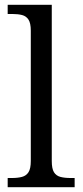

<svg xmlns="http://www.w3.org/2000/svg" viewBox="-20 -780 344 800"><path d="M12 0V-38.3H29.7Q54 -38.3 71.7 -43Q89.3 -47.7 98.8 -62.5Q108.3 -77.3 108.3 -109.3V-652.3Q108.3 -683.7 98.7 -698.3Q89 -713 72 -717.3Q55 -721.7 32.3 -721.7H12V-760H195.7V-109.3Q195.7 -77.3 204.8 -62.5Q214 -47.7 231.5 -43Q249 -38.3 274.3 -38.3H291V0Z"/></svg>

Font: Noto Serif Hentaigana ExtraLight
Style: Regular
Weight: 200
Designer: Kazuhiro Yamada
Foundry: nipponia
Version: Version 1.000